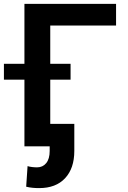

<svg xmlns="http://www.w3.org/2000/svg" viewBox="-53 -747 652 980"><path d="M539.4 -727.3V-616.8H203.5V0H71.7V-727.3ZM-33 -340.2V-421.5H307.2V-340.2ZM200.6 -114.7H326.3V23.4Q326.3 112.2 279.3 162.6Q232.2 213.1 147 213.1Q129.3 213.1 113.8 211.6Q98.4 210.2 80.6 206L87.7 100.9Q97.3 104 110.8 105.6Q124.3 107.2 136.4 107.2Q165.1 107.2 182.9 85.6Q200.6 63.9 200.6 23.4Z"/></svg>

Font: InterMG SemiBold
Style: Regular
Weight: 600
Designer: Rasmus Andersson
Foundry: rsms
Version: Version 3.019;December 26, 2023;FontCreator 15.0.0.2955 64-b